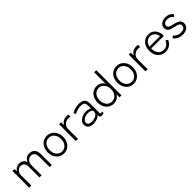

<svg xmlns="http://www.w3.org/2000/svg" viewBox="400 -2303 3894 3894"><g transform="rotate(-45 2347.0 -355.5)"><path d="M74 0V-479H131L134 -404Q150 -441 187 -466Q224 -491 271 -491Q329 -491 366.5 -464Q404 -437 417 -389Q434 -433 471 -462Q508 -491 566 -491Q640 -491 682 -444.5Q724 -398 724 -305V0H663V-296Q663 -372 634 -403Q605 -434 556 -434Q518 -434 489.5 -414.5Q461 -395 445.5 -363.5Q430 -332 430 -295V0H369V-296Q369 -372 339.5 -403Q310 -434 261 -434Q223 -434 194.5 -414Q166 -394 150.5 -362.5Q135 -331 135 -296V0Z M1068 11Q1004 11 954 -21Q904 -53 875 -109.5Q846 -166 846 -240Q846 -314 875 -370.5Q904 -427 954 -459Q1004 -491 1068 -491Q1133 -491 1183 -459Q1233 -427 1262 -370.5Q1291 -314 1291 -240Q1291 -166 1262 -109.5Q1233 -53 1183 -21Q1133 11 1068 11ZM1068 -46Q1115 -46 1151.5 -70Q1188 -94 1209 -137.5Q1230 -181 1230 -240Q1230 -299 1209 -342.5Q1188 -386 1151.5 -410Q1115 -434 1068 -434Q998 -434 952.5 -381.5Q907 -329 907 -240Q907 -152 952.5 -99Q998 -46 1068 -46Z M1412 0V-479H1470L1473 -396Q1493 -438 1536.5 -464.5Q1580 -491 1633 -491Q1647 -491 1661.5 -489.5Q1676 -488 1686 -485V-426Q1677 -428 1660.5 -430Q1644 -432 1627 -432Q1585 -432 1550 -412.5Q1515 -393 1494.5 -360.5Q1474 -328 1474 -287V0Z M1916 9Q1846 10 1802.5 -23Q1759 -56 1759 -119Q1759 -167 1791.5 -203Q1824 -239 1874.5 -259.5Q1925 -280 1979 -280Q2053 -280 2096 -245V-327Q2096 -394 2068 -414.5Q2040 -435 1978 -435Q1938 -435 1889 -420.5Q1840 -406 1806 -384L1777 -432Q1816 -457 1871.5 -474Q1927 -491 1978 -491Q2069 -491 2112 -456Q2155 -421 2155 -327V-62Q2155 -43 2165.5 -40.5Q2176 -38 2212 -45V-2Q2202 2 2185 5.5Q2168 9 2153 9Q2119 9 2109 -5Q2099 -19 2097 -58Q2066 -24 2015 -8Q1964 8 1916 9ZM1919 -46Q1967 -47 2008.5 -61Q2050 -75 2074.5 -101.5Q2099 -128 2097 -166Q2094 -197 2063 -212.5Q2032 -228 1983 -227Q1942 -227 1904 -213Q1866 -199 1842.5 -174.5Q1819 -150 1819 -118Q1819 -81 1847 -63.5Q1875 -46 1919 -46Z M2498 11Q2434 11 2384 -20.5Q2334 -52 2305 -108.5Q2276 -165 2276 -240Q2276 -315 2305 -371Q2334 -427 2384 -458.5Q2434 -490 2498 -490Q2552 -490 2594 -464.5Q2636 -439 2661 -395V-722H2722V0H2666L2665 -88Q2639 -42 2596 -15.5Q2553 11 2498 11ZM2500 -46Q2547 -46 2583.5 -70Q2620 -94 2641 -137.5Q2662 -181 2662 -240Q2662 -299 2641 -342Q2620 -385 2583.5 -409Q2547 -433 2500 -433Q2453 -433 2416 -409Q2379 -385 2358 -342Q2337 -299 2337 -240Q2337 -181 2358 -137.5Q2379 -94 2416 -70Q2453 -46 2500 -46Z M3066 11Q3002 11 2952 -21Q2902 -53 2873 -109.5Q2844 -166 2844 -240Q2844 -314 2873 -370.5Q2902 -427 2952 -459Q3002 -491 3066 -491Q3131 -491 3181 -459Q3231 -427 3260 -370.5Q3289 -314 3289 -240Q3289 -166 3260 -109.5Q3231 -53 3181 -21Q3131 11 3066 11ZM3066 -46Q3113 -46 3149.5 -70Q3186 -94 3207 -137.5Q3228 -181 3228 -240Q3228 -299 3207 -342.5Q3186 -386 3149.5 -410Q3113 -434 3066 -434Q2996 -434 2950.5 -381.5Q2905 -329 2905 -240Q2905 -152 2950.5 -99Q2996 -46 3066 -46Z M3410 0V-479H3468L3471 -396Q3491 -438 3534.5 -464.5Q3578 -491 3631 -491Q3645 -491 3659.5 -489.5Q3674 -488 3684 -485V-426Q3675 -428 3658.5 -430Q3642 -432 3625 -432Q3583 -432 3548 -412.5Q3513 -393 3492.5 -360.5Q3472 -328 3472 -287V0Z M3982 11Q3917 11 3866.5 -19.5Q3816 -50 3787.5 -106.5Q3759 -163 3759 -240Q3759 -315 3787.5 -371Q3816 -427 3866 -458.5Q3916 -490 3980 -490Q4045 -490 4090.5 -457.5Q4136 -425 4160 -373.5Q4184 -322 4184 -265V-245H3820Q3818 -155 3862.5 -99.5Q3907 -44 3983 -44Q4039 -44 4077 -72.5Q4115 -101 4139 -157L4189 -128Q4125 11 3982 11ZM3824 -297H4124Q4119 -336 4099.5 -368Q4080 -400 4049.5 -419Q4019 -438 3980 -438Q3919 -438 3877.5 -400.5Q3836 -363 3824 -297Z M4474 11Q4410 11 4358 -14Q4306 -39 4274 -85L4318 -122Q4342 -85 4383.5 -65Q4425 -45 4476 -45Q4525 -45 4559.5 -66.5Q4594 -88 4594 -134Q4594 -175 4561 -191Q4528 -207 4460 -221Q4418 -230 4380.5 -243Q4343 -256 4320 -282.5Q4297 -309 4297 -356Q4297 -399 4320.5 -429Q4344 -459 4383 -475Q4422 -491 4466 -491Q4584 -491 4639 -407L4598 -370Q4557 -435 4467 -435Q4415 -435 4387 -412.5Q4359 -390 4359 -357Q4359 -320 4389.5 -304.5Q4420 -289 4484 -275Q4529 -265 4568.5 -250Q4608 -235 4632 -208Q4656 -181 4656 -133Q4656 -69 4606.5 -29Q4557 11 4474 11Z"/></g></svg>

Font: Zen Kaku Gothic New
Style: Regular
Weight: 400
Designer: Yoshimichi Ohira
Foundry: Positype
Version: Version 1.001